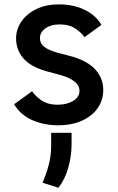

<svg xmlns="http://www.w3.org/2000/svg" viewBox="-20 -573 552 895"><path d="M55 -393.8Q55 -437.5 80.3 -473.5Q105.5 -509.6 150.4 -531.1Q195.3 -552.6 254.6 -552.6Q322.4 -552.6 374.6 -527.3Q426.8 -502.1 452.8 -457L373.9 -399.9Q360.8 -419.7 332 -439.5Q303.3 -459.2 257.5 -459.2Q217.7 -459.2 191.9 -440.9Q166.2 -422.6 166.2 -395.2Q166.2 -369.7 187.3 -353.9Q208.5 -338.1 250 -326.7L312.9 -310.4Q387.8 -289.1 424.5 -248.8Q461.3 -208.5 461.3 -153.4Q461.3 -106.9 435.7 -69.6Q410.2 -32.3 362.7 -10.7Q315.3 11 250 11Q185.4 11 130.3 -13.1Q75.3 -37.3 45.8 -87L129.6 -147.7Q142.8 -127.1 172.1 -106Q201.3 -84.9 248.9 -84.9Q291.9 -84.9 321.2 -102.8Q350.5 -120.7 350.5 -149.5Q350.5 -174.7 327.9 -192.6Q305.4 -210.6 263.1 -223L193.2 -241.8Q121.1 -262.8 88.1 -302.2Q55 -341.6 55 -393.8ZM313.6 46.2V103.3Q313.2 154.5 298.3 208.3Q283.4 262.1 252.5 302.2L178.3 278.8Q195.3 239.7 206.9 196.7Q218.4 153.8 218.4 107.6V46.2Z"/></svg>

Font: Interface Medium
Style: Regular
Weight: 500
Designer: Rasmus Andersson
Foundry: rsms
Version: Version 1.8